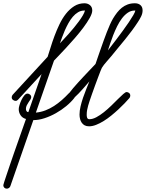

<svg xmlns="http://www.w3.org/2000/svg" viewBox="-117 -753 873 1149"><path d="M47.4 -192.9Q55.7 -192.9 62.7 -186.8Q69.8 -180.7 69.8 -171.9Q69.8 -165 64.9 -157.5Q60.1 -149.9 54 -141.1Q47.9 -132.3 43 -122.3Q38.1 -112.3 38.1 -101.1Q38.1 -94.2 41.7 -88.1Q45.4 -82 52.7 -82L131.8 -309.6L-9.3 -156.2Q-12.7 -152.8 -15.9 -151.1Q-19 -149.4 -23.9 -149.4Q-32.2 -149.4 -39.6 -155.3Q-46.9 -161.1 -46.9 -170.4Q-46.9 -179.2 -41 -186L168 -413.1Q175.8 -436 185.8 -469Q195.8 -502 209 -537.4Q222.2 -572.8 239 -607.9Q255.9 -643.1 277.8 -670.9Q299.8 -698.7 327.1 -716.1Q354.5 -733.4 388.7 -733.4Q407.7 -733.4 421.4 -722.2Q435.1 -710.9 435.1 -690.4Q435.1 -672.9 419.9 -645.8Q404.8 -618.7 381.6 -587.6Q358.4 -556.6 330.6 -524.7Q302.7 -492.7 277.3 -465.3Q252 -438 232.4 -417.7Q212.9 -397.5 206.1 -390.1L97.7 -79.1Q127.9 -82 155 -92.5Q182.1 -103 206.3 -118.7Q230.5 -134.3 252.4 -153.6Q274.4 -172.9 294.4 -194.3L299.3 -198.7Q307.1 -209.5 320.3 -225.1Q333.5 -240.7 349.4 -258.1Q365.2 -275.4 381.8 -293.2Q398.4 -311 413.1 -326.4Q427.7 -341.8 438.7 -353.3Q449.7 -364.7 454.6 -370.1Q460 -386.2 467.8 -408.7Q475.6 -431.2 484.4 -456.5Q493.2 -481.9 502.9 -508.8Q512.7 -535.6 522.2 -560.5Q531.7 -585.4 541.3 -606.4Q550.8 -627.4 559.1 -641.6Q570.8 -661.1 583.7 -677.7Q596.7 -694.3 612.3 -706.8Q627.9 -719.2 647 -726.3Q666 -733.4 690.4 -733.4Q710.9 -733.4 723.6 -722.4Q736.3 -711.4 736.3 -690.4Q736.3 -672.4 727.3 -654.3Q718.3 -636.2 708.5 -621.6Q691.4 -595.2 671.9 -569.1Q652.3 -543 631.6 -517.3Q610.8 -491.7 589.8 -466.6Q568.8 -441.4 549.3 -417Q535.6 -400.4 519.8 -382.8Q503.9 -365.2 492.7 -347.2Q490.7 -344.2 484.6 -328.6Q478.5 -313 470 -290.3Q461.4 -267.6 451.9 -241.5Q442.4 -215.3 433.8 -191.2Q425.3 -167 418.9 -147.9Q412.6 -128.9 410.6 -121.1Q407.2 -108.4 404.5 -95.2Q401.9 -82 401.9 -68.4Q401.9 -64 402.1 -58.8Q402.3 -53.7 404.1 -49.3Q405.8 -44.9 408.9 -42.2Q412.1 -39.6 418 -39.6Q437.5 -39.6 459.7 -51.5Q481.9 -63.5 504.6 -81.5Q527.3 -99.6 549.1 -120.8Q570.8 -142.1 588.9 -160.2Q606.9 -178.2 620.6 -190.2Q634.3 -202.1 640.1 -202.1Q648.9 -202.1 655.8 -196.3Q662.6 -190.4 662.6 -181.2Q662.6 -177.2 661.4 -173.3Q660.2 -169.4 657.7 -166.5Q646 -152.8 628.9 -135Q611.8 -117.2 591.6 -98.4Q571.3 -79.6 548.8 -61.3Q526.4 -43 503.4 -28.8Q480.5 -14.6 458.3 -5.9Q436 2.9 416 2.9Q400.4 2.9 389.6 -2.9Q378.9 -8.8 372.1 -18.6Q365.2 -28.3 362.1 -41Q358.9 -53.7 358.9 -67.4Q358.9 -89.8 365 -116Q371.1 -142.1 380.1 -168.5Q389.2 -194.8 399.4 -220.2Q409.7 -245.6 418 -266.1Q413.1 -260.7 402.8 -248.5Q392.6 -236.3 379.9 -222.2Q367.2 -208 353.8 -193.8Q340.3 -179.7 330.1 -170.9Q329.6 -169.4 327.6 -166.5Q308.1 -141.6 279.3 -117.9Q250.5 -94.2 217.5 -75.7Q184.6 -57.1 149.7 -45.7Q114.7 -34.2 82.5 -34.2L-55.2 361.3Q-57.6 367.7 -63.5 371.8Q-69.3 376 -76.2 376Q-85.4 376 -91.3 370.1Q-97.2 364.3 -97.2 355Q-97.2 352.5 -91.8 335.9Q-86.4 319.3 -77.6 293.2Q-68.8 267.1 -57.6 233.9Q-46.4 200.7 -34.2 165.8Q-22 130.9 -10 96.9Q2 63 12 34.4Q22 5.9 29.1 -14.2Q36.1 -34.2 38.6 -41Q17.6 -46.4 6.3 -63Q-4.9 -79.6 -4.9 -100.1Q-4.9 -108.9 -0.2 -124.5Q4.4 -140.1 11.7 -155.3Q19 -170.4 28.3 -181.6Q37.6 -192.9 47.4 -192.9ZM528.8 -451.2Q534.2 -458.5 548.3 -476.6Q562.5 -494.6 580.3 -518.3Q598.1 -542 617.7 -568.6Q637.2 -595.2 653.6 -619.4Q669.9 -643.6 680.9 -662.6Q691.9 -681.6 692.9 -689.9H689Q666.5 -689.9 647.5 -676.8Q628.4 -663.6 612.5 -642.6Q596.7 -621.6 583.7 -595.2Q570.8 -568.8 560.3 -542.2Q549.8 -515.6 542 -491.7Q534.2 -467.8 528.8 -451.2ZM241.7 -493.7Q250.5 -503.4 264.2 -518.1Q277.8 -532.7 293.5 -550Q309.1 -567.4 325 -586.7Q340.8 -606 354.5 -624.5Q368.2 -643.1 378.2 -659.9Q388.2 -676.8 391.6 -689.9H387.2Q367.2 -689.9 350.1 -679.7Q333 -669.4 318.6 -652.6Q304.2 -635.7 292.5 -614.5Q280.8 -593.3 271.2 -571.5Q261.7 -549.8 254.4 -529.3Q247.1 -508.8 241.7 -493.7Z"/></svg>

Font: Helvetia Verbundene
Style: Regular
Weight: 400
Designer: Peter Wiegel, original typeface by Carl Albert Fahrenwaldt 1901
Foundry: Peter Wiegel
Version: Version 2.000